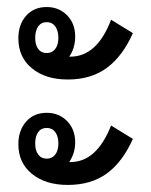

<svg xmlns="http://www.w3.org/2000/svg" viewBox="-20 -562 429 546"><path d="M172.9 -335.9Q109.4 -335.9 70.8 -367.7Q32.2 -399.4 32.2 -453.1Q32.2 -492.2 54.2 -517.1Q76.2 -542 112.8 -542Q147.5 -542 170.7 -518.6Q193.8 -495.1 193.8 -458Q193.8 -424.8 176.8 -400.9H180.2Q255.9 -400.9 295.9 -505.9L357.9 -467.8Q328.6 -401.9 283.7 -368.9Q238.8 -335.9 172.9 -335.9ZM146 -454.1Q146 -474.6 137.2 -486.8Q128.4 -499 112.8 -499Q97.2 -499 88.6 -486.8Q80.1 -474.6 80.1 -454.1Q80.1 -434.6 88.6 -422.9Q97.2 -411.1 112.8 -411.1Q128.4 -411.1 137.2 -422.9Q146 -434.6 146 -454.1ZM172.9 -36.1Q109.4 -36.1 70.8 -67.6Q32.2 -99.1 32.2 -151.9Q32.2 -190.9 54.2 -216.1Q76.2 -241.2 112.8 -241.2Q147.5 -241.2 170.7 -217.8Q193.8 -194.3 193.8 -157.2Q193.8 -126.5 176.8 -101.1H180.2Q254.9 -101.1 295.9 -205.1L357.9 -167Q328.1 -100.6 283.4 -68.4Q238.8 -36.1 172.9 -36.1ZM146 -153.8Q146 -174.3 137.2 -186.3Q128.4 -198.2 112.8 -198.2Q97.2 -198.2 88.6 -186.3Q80.1 -174.3 80.1 -153.8Q80.1 -134.3 88.6 -122.6Q97.2 -110.8 112.8 -110.8Q128.4 -110.8 137.2 -122.6Q146 -134.3 146 -153.8Z"/></svg>

Font: Noto Sans Thai Looped Condensed
Style: Regular
Weight: 400
Width: 3
Designer: Sasikarn Vongin, Ben Mitchell
Foundry: The Fontpad Ltd
Version: Version 1.00